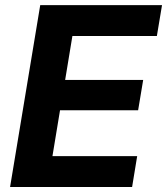

<svg xmlns="http://www.w3.org/2000/svg" viewBox="-20 -748 668 768"><path d="M20.3 0 140.9 -727.5H628.1L607.5 -604.1H269.6L240.6 -428.2H552.7L532.5 -306.9H220.1L189.8 -123.5H528.7L508.4 0Z"/></svg>

Font: Inter Variable
Style: Italic
Weight: 400
Italic angle: -9.39999°
Designer: Rasmus Andersson
Foundry: rsms
Version: Version 4.001;git-9221beed3